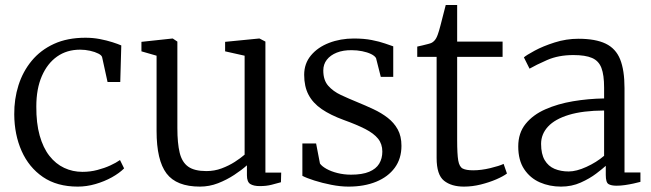

<svg xmlns="http://www.w3.org/2000/svg" viewBox="-20 -716 2538 748"><path d="M283 11Q202 11 147.2 -26.5Q92.5 -64 64.2 -127.8Q36 -191.5 35.5 -270.5Q35 -330 52 -383.8Q69 -437.5 103.5 -479.2Q138 -521 190.2 -545Q242.5 -569 313 -569Q342 -569 369.2 -563.8Q396.5 -558.5 418.2 -551.5Q440 -544.5 452.5 -539L448.5 -396.5H399L378 -492.5Q376.5 -500.5 363.2 -507.2Q350 -514 331 -518.2Q312 -522.5 292 -522.5Q240.5 -522.5 202.5 -495.8Q164.5 -469 143 -419.5Q121.5 -370 121.5 -301.5Q121 -236.5 134.5 -188.2Q148 -140 172.5 -108.8Q197 -77.5 230 -62Q263 -46.5 301 -46.5Q331.5 -46.5 359.2 -53.8Q387 -61 409.8 -71.5Q432.5 -82 447.5 -92.5L463.5 -60Q445 -41.5 415.8 -25.2Q386.5 -9 352 1Q317.5 11 283 11Z M992 9Q968 9 955 0.8Q942 -7.5 942 -33V-72Q922 -54 892.8 -34.8Q863.5 -15.5 829.5 -2.2Q795.5 11 759 11Q667.5 11 628.8 -40.2Q590 -91.5 590 -205.5V-499L531 -516V-553L652 -566H653L671 -554V-217Q671 -158 680 -121Q689 -84 713.2 -66.8Q737.5 -49.5 784 -49.5Q815.5 -49.5 843.5 -60Q871.5 -70.5 894.5 -85.2Q917.5 -100 933 -113.5V-499L857 -516V-553L989.5 -566H991L1014 -554V-43.5H1075.5L1074.5 -6Q1058 -1.5 1038 3.8Q1018 9 992 9Z M1337.5 11Q1306.5 11 1270.8 4Q1235 -3 1204.5 -12.8Q1174 -22.5 1158 -31V-157H1211.5L1226.5 -79Q1233.5 -68.5 1251.8 -58.2Q1270 -48 1295 -41.8Q1320 -35.5 1347.5 -35.5Q1391.5 -35.5 1418.2 -46.8Q1445 -58 1457.2 -78.2Q1469.5 -98.5 1469.5 -125.5Q1469.5 -155 1452.8 -175.8Q1436 -196.5 1402.8 -213.5Q1369.5 -230.5 1319.5 -248.5Q1267.5 -267.5 1233.2 -291Q1199 -314.5 1182 -346.8Q1165 -379 1165 -424.5Q1165 -468.5 1191.5 -500.2Q1218 -532 1262.2 -549Q1306.5 -566 1358.5 -566Q1398 -566 1428.5 -560Q1459 -554 1480.2 -546.5Q1501.5 -539 1512 -535.5V-416.5H1463.5L1445 -489.5Q1440 -498.5 1425.5 -505.5Q1411 -512.5 1391 -516.5Q1371 -520.5 1350.5 -520.5Q1317 -521 1292 -511Q1267 -501 1253.2 -483.2Q1239.5 -465.5 1239.5 -441.5Q1239.5 -403.5 1258.8 -381.8Q1278 -360 1308 -346Q1338 -332 1371 -318.5Q1404 -305 1435 -290.5Q1466 -276 1490.5 -257Q1515 -238 1529.5 -211.8Q1544 -185.5 1544 -148Q1544 -98 1518 -62.5Q1492 -27 1445.5 -8Q1399 11 1337.5 11Z M1787.5 11Q1738.5 11 1709.8 -12Q1681 -35 1681 -100.5V-494.5H1605.5V-534.5Q1614.5 -536.5 1626.2 -539.2Q1638 -542 1648.5 -544.8Q1659 -547.5 1663 -550Q1668.5 -553.5 1672.2 -557.5Q1676 -561.5 1679.2 -567.2Q1682.5 -573 1685.5 -581.5Q1690 -593.5 1696.2 -617.5Q1702.5 -641.5 1708.2 -664.2Q1714 -687 1716.5 -696.5H1761V-554H1938V-494.5H1761V-170.5Q1761 -115.5 1765.2 -90.8Q1769.5 -66 1783 -59.2Q1796.5 -52.5 1823.5 -52.5Q1854.5 -52.5 1890 -61Q1925.5 -69.5 1942 -77.5L1955 -40Q1940.5 -29 1913.2 -17.2Q1886 -5.5 1853 2.8Q1820 11 1787.5 11Z M2165.5 11Q2121 11 2083.2 -5.5Q2045.5 -22 2022.2 -56.8Q1999 -91.5 1999 -145.5Q1999 -198 2027.8 -233.5Q2056.5 -269 2104.8 -290.2Q2153 -311.5 2212.2 -321.5Q2271.5 -331.5 2333.5 -332.5V-374.5Q2333.5 -424 2323 -451.5Q2312.5 -479 2286.5 -490.2Q2260.5 -501.5 2214 -501.5Q2155.5 -501.5 2111.2 -482Q2067 -462.5 2043 -448.5L2021 -492.5Q2030.5 -501 2062.8 -518.5Q2095 -536 2140.5 -550.5Q2186 -565 2233.5 -565Q2300 -565 2339.5 -546Q2379 -527 2396 -484.8Q2413 -442.5 2413 -372.5V-44H2475V-7.5Q2464 -4.5 2448 -1Q2432 2.5 2414.8 5Q2397.5 7.5 2382.5 7.5Q2361 7.5 2350.5 1Q2340 -5.5 2340 -34.5V-70Q2328 -59 2302.8 -39.8Q2277.5 -20.5 2242.5 -4.8Q2207.5 11 2165.5 11ZM2195.5 -48Q2225.5 -48 2264.5 -65.8Q2303.5 -83.5 2333.5 -109V-285.5Q2250.5 -285 2196.2 -268.5Q2142 -252 2115 -222.8Q2088 -193.5 2088 -155.5Q2088 -116 2102 -92.2Q2116 -68.5 2140.5 -58.2Q2165 -48 2195.5 -48Z"/></svg>

Font: Merriweather 20pt Light
Style: Regular
Weight: 300
Version: Version 2.100